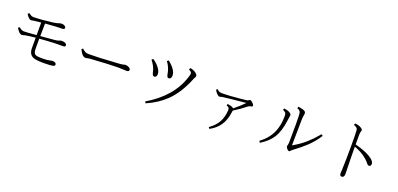

<svg xmlns="http://www.w3.org/2000/svg" viewBox="15 -1809 5971 2877"><g transform="rotate(20 3000.0 -370.5)"><path d="M458 -601.1 455.1 -399.9Q617.7 -413.6 677.2 -418.9Q725.6 -423.8 744.1 -433.1Q760.7 -442.9 788.1 -442.9Q819.3 -442.9 842.3 -430.2Q864.3 -418.5 864.3 -399.9Q864.3 -374 828.1 -374H756.8Q718.3 -374 698.2 -373Q590.3 -369.1 454.1 -357.9V-209Q454.1 -147.9 470.2 -124Q481.9 -106.9 509.8 -101.1Q539.1 -95.2 604 -95.2Q676.8 -95.2 725.1 -107.9Q744.6 -112.8 752 -112.8Q815.9 -112.8 815.9 -72.8Q815.9 -55.2 793 -48.8Q752.9 -37.1 633.8 -37.1Q545.9 -37.1 500.5 -47.9Q458 -58.1 434.1 -82Q398.9 -117.2 398.9 -189V-354Q303.7 -344.2 236.8 -333Q220.7 -329.6 211.9 -325.7Q198.7 -320.8 188 -320.8Q146 -320.8 98.1 -402.8L120.1 -419.9Q163.1 -381.8 198.7 -381.8Q252.4 -381.8 398.9 -395V-595.2Q333 -589.4 281.7 -582Q265.1 -579.1 260.7 -578.1Q250.5 -575.2 240.7 -575.2Q208 -575.2 162.1 -648.9L185.1 -667Q226.1 -631.3 264.2 -631.3Q300.3 -631.3 393.1 -638.2Q462.9 -644 562 -656.2Q619.1 -663.6 647 -674.3Q671.4 -684.1 694.3 -684.1Q724.6 -684.1 744.6 -670.9Q763.2 -658.7 763.2 -640.1Q763.2 -616.2 728 -616.2Q685.5 -616.2 620.1 -612.8Q574.7 -610.8 458 -601.1Z M1122.1 -443.8Q1168.5 -394 1222.2 -394Q1311.5 -394 1397.9 -397.9Q1503.4 -402.3 1698.2 -415Q1755.9 -418.5 1776.4 -425.3Q1792.5 -431.2 1804.2 -431.2Q1831.1 -431.2 1858.4 -417Q1887.2 -402.3 1887.2 -381.8Q1887.2 -352.1 1848.1 -352.1Q1826.2 -352.1 1798.3 -354Q1757.3 -356.9 1708 -356.9Q1586.4 -356.9 1263.2 -335Q1241.7 -333.5 1225.1 -328.1Q1210.9 -324.2 1201.2 -324.2Q1148.9 -324.2 1101.1 -426.8Z M2163.1 -657.2Q2231.9 -612.3 2272 -554.7Q2305.2 -506.3 2305.2 -467.3Q2305.2 -413.1 2264.2 -413.1Q2236.8 -413.1 2225.1 -472.2Q2209 -554.2 2142.1 -637.2ZM2389.2 -714.8Q2520 -611.3 2520 -521Q2520 -463.9 2476.1 -463.9Q2460.9 -463.9 2452.6 -481Q2445.8 -494.6 2439.9 -526.9Q2424.3 -618.7 2366.2 -696.8ZM2266.1 -16.1Q2648.9 -243.7 2753.9 -585Q2767.1 -625 2767.1 -643.1Q2767.1 -668.5 2720.2 -691.9L2732.9 -718.8Q2789.6 -709 2826.7 -679.7Q2856 -656.2 2856 -635.7Q2856 -623 2846.2 -607.9Q2838.4 -597.2 2822.8 -558.1Q2729 -330.1 2585 -189.9Q2463.4 -71.8 2282.2 7.8Z M3546.9 -336.9Q3544.9 -325.2 3541 -297.9Q3510.3 -63 3310.1 41L3293.9 18.1Q3390.6 -49.8 3434.6 -133.8Q3473.1 -207.5 3481 -311Q3483.4 -342.8 3473.1 -355.5Q3464.4 -367.2 3434.1 -378.9L3441.9 -403.8Q3520 -394 3541 -370.1Q3621.1 -433.6 3700.2 -514.2Q3470.2 -493.2 3329.1 -475.1Q3318.4 -473.1 3307.1 -468.8Q3294.9 -464.8 3286.1 -464.8Q3270.5 -464.8 3245.6 -489.3Q3220.7 -513.7 3205.1 -546.9L3225.1 -562Q3248 -536.6 3267.6 -530.8Q3283.2 -525.9 3323.2 -525.9Q3410.6 -525.9 3573.2 -542L3683.1 -553.2Q3709 -555.7 3726.1 -569.3Q3734.9 -575.2 3742.2 -575.2Q3755.9 -575.2 3783.2 -548.3Q3807.1 -523.9 3807.1 -508.3Q3807.1 -493.7 3785.2 -490.2Q3757.3 -486.3 3742.2 -474.1Q3652.3 -401.9 3546.9 -336.9Z M4076.2 -46.9Q4204.1 -142.6 4259.3 -268.6Q4307.1 -377.9 4307.1 -524.9Q4307.1 -566.4 4292 -580.1Q4271 -598.1 4251 -605L4261.2 -630.9Q4314.5 -625 4347.2 -606.9Q4382.3 -587.9 4382.3 -565.9Q4382.3 -553.2 4378.4 -539.1Q4374.5 -522 4368.2 -471.2Q4345.7 -295.9 4277.8 -191.9Q4215.8 -96.2 4094.2 -22.9ZM4942.4 -440.9Q4877.4 -335.9 4781.2 -245.6Q4714.4 -182.1 4599.1 -95.7Q4572.3 -75.7 4564.9 -65.9Q4556.6 -53.7 4547.4 -53.7Q4528.3 -53.7 4507.3 -82.5Q4493.2 -102.1 4493.2 -115.7Q4493.2 -119.6 4498 -132.8Q4502 -144 4504.4 -179.7Q4506.3 -233.9 4506.3 -460Q4506.3 -629.4 4498.5 -654.8Q4488.8 -686.5 4444.3 -700.7L4453.1 -729Q4530.3 -717.3 4555.2 -701.2Q4576.2 -688 4576.2 -662.1Q4576.2 -649.4 4572.3 -634.8Q4566.9 -614.7 4564.9 -559.1Q4559.1 -258.8 4559.1 -150.9Q4667 -210.9 4757.8 -290.5Q4835 -358.9 4920.4 -460Z M5451.2 -490.2Q5607.9 -450.2 5697.3 -395Q5778.3 -345.2 5778.3 -299.8Q5778.3 -257.8 5746.1 -257.8Q5727.5 -257.8 5705.1 -288.1Q5667.5 -335.4 5602.1 -379.9Q5542 -421.4 5451.2 -455.1Q5451.2 -358.9 5453.1 -280.8Q5459 -109.4 5459 -22.9Q5459 35.2 5417 35.2Q5386.2 35.2 5386.2 -8.8Q5386.2 -23.4 5389.2 -60.1Q5396 -223.6 5396 -444.8Q5396 -673.8 5390.1 -705.1Q5382.8 -738.8 5327.1 -756.8L5335.9 -782.2Q5394 -779.8 5434.1 -755.4Q5464.4 -737.3 5464.4 -721.2Q5464.4 -708.5 5458 -694.8Q5451.2 -677.7 5451.2 -636.2Z"/></g></svg>

Font: I.Ming
Style: Regular
Weight: 400
Designer: Ichiten Fonts Project
Version: Version 5.10 Mar 24, 2018